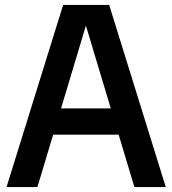

<svg xmlns="http://www.w3.org/2000/svg" viewBox="-20 -760 700 780"><path d="M526 0 462 -213H196L132 0H6.5L236.5 -740H423.5L653.5 0ZM228 -319.5H430L329 -656Z"/></svg>

Font: Encode Sans Semi Condensed SmBd
Style: Regular
Weight: 600
Width: 4
Designer: Multiple Designers
Foundry: Impallari Type
Version: Version 2.000